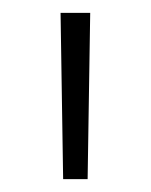

<svg xmlns="http://www.w3.org/2000/svg" viewBox="-20 -720 234 298"><path d="M74 -700H120L116 -442H78Z"/></svg>

Font: Hilab Light
Style: Regular
Weight: 300
Designer: Cristianderson Lima
Foundry: Cristianderson
Version: Version 1.0